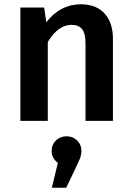

<svg xmlns="http://www.w3.org/2000/svg" viewBox="-20 -564 616 896"><path d="M507 0H379V-363Q379 -408 363 -428Q347 -448 314 -448Q251 -448 203 -368V0H75V-529H186L196 -460Q261 -544 357 -544Q429 -544 468 -501Q507 -458 507 -383ZM289 312H222L250 196Q221 174 221 140Q221 111 241 91.5Q261 72 291 72Q320 72 340 91.5Q360 111 360 140Q360 156 354 174Q350 186 289 312Z"/></svg>

Font: Trujillo Medium
Style: Regular
Weight: 500
Designer: Fira Sans original fonts by bBox Type GmbH, Carrois Corporate GbR, & Edenspiekermann AG / Changes by Cristiano Sobral
Foundry: Fira Sans original fonts by bBox Type GmbH, Carrois Corporate GbR, & Edenspiekermann AG / Changes by Cristiano Sobral
Version: Version 4.301;October 17, 2021;FontCreator 14.0.0.2814 64-bi